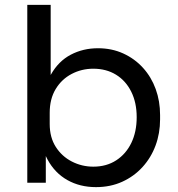

<svg xmlns="http://www.w3.org/2000/svg" viewBox="-20 -750 729 788"><path d="M374 18Q308 18 256.5 -11Q205 -40 175 -95.5Q145 -151 142 -229H168V0H92V-730H188V-375L154 -302Q158 -389 189 -444Q220 -499 270.5 -525.5Q321 -552 382 -552Q439 -552 486 -530.5Q533 -509 567 -471.5Q601 -434 619 -384.5Q637 -335 637 -278V-260Q637 -203 618.5 -153Q600 -103 565 -64.5Q530 -26 481.5 -4Q433 18 374 18ZM363 -66Q417 -66 457 -92Q497 -118 519 -163.5Q541 -209 541 -269Q541 -329 518.5 -374Q496 -419 456 -443.5Q416 -468 363 -468Q315 -468 274 -446.5Q233 -425 208.5 -384.5Q184 -344 184 -287V-241Q184 -186 209 -147Q234 -108 275 -87Q316 -66 363 -66Z"/></svg>

Font: SVN-Sora Variable
Style: Regular
Weight: 400
Designer: Jonathan Barnbrook, Julián Moncada
Foundry: Barnbrook Fonts
Version: Version 2.000 - Viet hoa boi STYLEno.1 Fonts